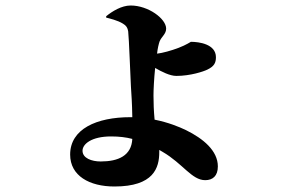

<svg xmlns="http://www.w3.org/2000/svg" viewBox="-20 -615 1040 698"><path d="M621 -339C672 -339 720 -355 734 -362C759 -374 765 -387 765 -407C765 -455 703 -463 674 -463C673 -463 658 -452 629 -441C603 -431 570 -422 551 -420C553 -439 557 -455 560 -464C567 -482 584 -491 584 -511C584 -547 519 -595 455 -595C422 -595 388 -574 366 -556V-551C378 -548 408 -541 427 -529C439 -522 444 -514 446 -501C449 -477 454 -334 456 -300C458 -265 460 -247 461 -189H454C331 -189 235 -146 235 -53C235 24 305 63 396 63C539 63 559 -5 559 -62V-70L571 -63C645 -20 677 40 726 40C753 40 772 25 772 -10C772 -67 719 -111 656 -142C631 -154 592 -170 542 -180C539 -213 538 -240 538 -268C538 -288 540 -329 544 -368C568 -354 598 -339 621 -339ZM461 -110C458 -49 410 -28 346 -28C313 -28 280 -40 280 -67C280 -91 312 -119 384 -119C413 -119 438 -116 461 -110Z"/></svg>

Font: GenKiMin2 TW H
Style: Regular
Weight: 900
Version: Version 2.100;PS 2.1;hotconv 16.6.51;makeotf.lib2.5.65220 DE